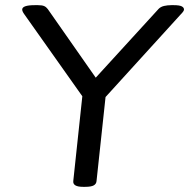

<svg xmlns="http://www.w3.org/2000/svg" viewBox="-20 -722 733 744"><path d="M302 2Q261 2 264 -21L299 -349L74 -667Q66 -678 66 -685Q66 -702 115 -702H127Q143 -702 151 -698.5Q159 -695 165 -687L351 -421L595 -688Q603 -696 616 -699Q629 -702 644 -702H653Q675 -702 684 -697.5Q693 -693 693 -685Q693 -679 681 -667L389 -346L354 -20Q353 -9 343 -3.5Q333 2 310 2Z"/></svg>

Font: Asap Expanded Expanded Regular
Style: Italic
Weight: 400
Width: 7
Italic angle: -6°
Designer: Pablo Cosgaya
Foundry: Omnibus-Type
Version: Version 3.001; ttfautohint (v1.8.4.7-5d5b)